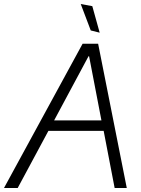

<svg xmlns="http://www.w3.org/2000/svg" viewBox="-63 -945 711 965"><path d="M438 -780.8 393.1 -792 342.8 -924.8 400.9 -914.1ZM513.2 0 458 -287.1H180.2L25.9 0H-43L352.1 -725.1H430.2L574.2 0ZM209 -339.8H446.8L384.8 -662.1H381.8Z"/></svg>

Font: Stilu Light
Style: Italic
Weight: 300
Italic angle: -10°
Designer: Genilson Lima Santos
Foundry: Genilson Lima Santos
Version: Version 1.200;PS 001.200;hotconv 1.0.88;makeotf.lib2.5.64775